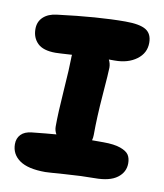

<svg xmlns="http://www.w3.org/2000/svg" viewBox="-81 -795 728 854"><g transform="rotate(10 282.5 -367.5)"><path d="M181.2 -6.8Q102.5 -6.8 64.7 -33.7Q26.9 -60.5 26.9 -106Q26.9 -132.3 43.2 -149.4Q59.6 -166.5 91.8 -169.9Q161.1 -177.2 201.2 -180.2Q191.9 -195.8 191.9 -214.8Q191.9 -274.9 199.5 -379.9Q207 -484.9 207 -522Q207 -535.2 208 -541Q146.5 -537.1 133.8 -537.1Q78.1 -537.1 53 -561.8Q27.8 -586.4 27.8 -626Q27.8 -659.2 50 -679.9Q72.3 -700.7 110.8 -705.1Q293 -728 417 -728Q481.4 -728 509.3 -710.9Q537.1 -693.8 537.1 -652.8Q537.1 -606.4 498.3 -577.6Q459.5 -548.8 399.9 -548.8H373Q381.8 -531.7 381.8 -513.2Q381.8 -494.1 373.5 -390.1Q365.2 -286.1 365.2 -207Q365.2 -194.3 361.8 -182.1H413.1Q461.9 -182.1 490.5 -171.9Q519 -161.6 528.6 -146.5Q538.1 -131.3 538.1 -108.9Q538.1 -68.8 504.4 -43.5Q470.7 -18.1 403.8 -18.1Q344.7 -18.1 268.1 -12.5Q191.4 -6.8 181.2 -6.8Z"/></g></svg>

Font: Shantell Sans Bouncy
Style: Regular
Weight: 800
Designer: Stephen Nixon, Anya Danilova, Shantell Martin
Foundry: Arrow Type
Version: Version 1.006;[9816181b4]